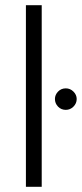

<svg xmlns="http://www.w3.org/2000/svg" viewBox="-20 -721 316 741"><path d="M80 0V-701H141V0ZM234 -297Q216 -297 204 -309.5Q192 -322 192 -339Q192 -355 204 -367.5Q216 -380 234 -380Q251 -380 263.5 -367.5Q276 -355 276 -339Q276 -322 263.5 -309.5Q251 -297 234 -297Z"/></svg>

Font: Albert Sans Light
Style: Regular
Weight: 300
Designer: Andreas Rasmussen
Foundry: a.Foundry
Version: Version 1.025